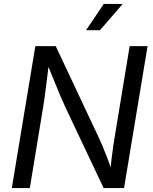

<svg xmlns="http://www.w3.org/2000/svg" viewBox="-20 -964 786 984"><path d="M40.5 0 161.1 -727.5H265.6L485.4 -260.7Q492.2 -246.1 503.9 -219Q515.6 -191.9 529.3 -156.2Q543 -120.6 555.7 -80.1L545.4 -77.1Q547.9 -116.7 552.2 -153.8Q556.6 -190.9 561.5 -223.1Q566.4 -255.4 570.3 -277.3L644.5 -727.5H736.3L615.7 0H511.2L314.9 -415Q303.7 -439.9 290.5 -470Q277.3 -500 260.5 -542.2Q243.7 -584.5 218.8 -645L231.9 -649.4Q224.6 -590.3 219 -545.2Q213.4 -500 209 -467.8Q204.6 -435.5 201.2 -416L132.8 0ZM420.9 -809.1 511.7 -943.8H608.9L492.2 -809.1Z"/></svg>

Font: Inter 17pt
Style: Italic
Weight: 400
Italic angle: -9.3988°
Version: Version 4.001;git-66647c0bb